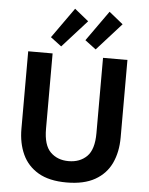

<svg xmlns="http://www.w3.org/2000/svg" viewBox="-62 -1001 826 1066"><g transform="rotate(5 350.5 -468.5)"><path d="M349 14Q252 14 191.5 -21.5Q131 -57 102.5 -119Q74 -181 74 -261V-693H210V-273Q210 -182 249 -143.5Q288 -105 350 -105Q413 -105 452 -143.5Q491 -182 491 -273V-693H627V-261Q627 -180 598 -118Q569 -56 507.5 -21Q446 14 349 14ZM446 -736 385 -782 505 -951 583 -888ZM254 -736 193 -782 313 -951 391 -888Z"/></g></svg>

Font: Ubuntu Sans
Style: Bold
Weight: 700
Designer: Dalton Maag Ltd
Foundry: Dalton Maag Ltd
Version: Version 1.006; ttfautohint (v1.8.4.7-5d5b)